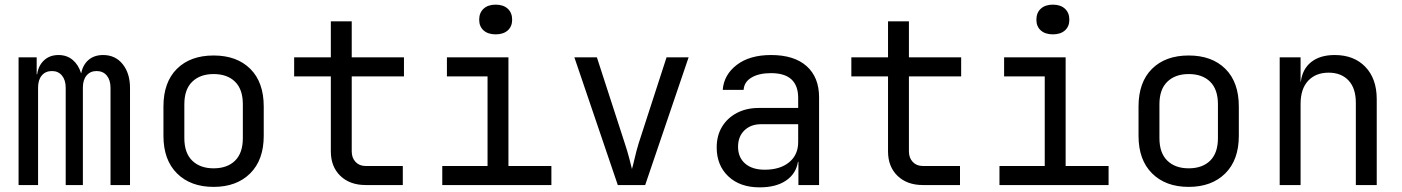

<svg xmlns="http://www.w3.org/2000/svg" viewBox="-20 -797 6040 827"><path d="M60 0V-550H138V-477H140Q145 -514 169.5 -537Q194 -560 232 -560Q268 -560 293 -539Q318 -518 329 -482H330Q337 -518 361.5 -539Q386 -560 424 -560Q477 -560 508.5 -520.5Q540 -481 540 -418V0H456V-419Q456 -452 440 -471.5Q424 -491 396 -491Q369 -491 353 -472Q337 -453 337 -420V0H263V-419Q263 -452 247 -471.5Q231 -491 204 -491Q176 -491 160 -472Q144 -453 144 -420V0Z M900 8Q801 8 742.5 -50Q684 -108 684 -212V-338Q684 -443 742 -500.5Q800 -558 900 -558Q1000 -558 1058 -500.5Q1116 -443 1116 -338V-212Q1116 -108 1057.5 -50Q999 8 900 8ZM900 -72Q959 -72 992.5 -105Q1026 -138 1026 -202V-348Q1026 -412 992.5 -445Q959 -478 900 -478Q842 -478 808 -445Q774 -412 774 -348V-202Q774 -138 808 -105Q842 -72 900 -72Z M1555 0Q1487 0 1446 -39.5Q1405 -79 1405 -145V-468H1247V-550H1405V-705H1495V-550H1720V-468H1495V-145Q1495 -117 1511.5 -99.5Q1528 -82 1555 -82H1715V0Z M1885 0V-82H2080V-468H1905V-550H2170V-82H2355V0ZM2115 -649Q2082 -649 2063 -666Q2044 -683 2044 -712Q2044 -742 2063 -759.5Q2082 -777 2115 -777Q2148 -777 2167 -759.5Q2186 -742 2186 -712Q2186 -683 2167 -666Q2148 -649 2115 -649Z M2641 0 2454 -550H2551L2671 -180Q2682 -147 2690 -116.5Q2698 -86 2702 -69Q2707 -86 2714 -116.5Q2721 -147 2731 -180L2851 -550H2946L2759 0Z M3252 10Q3167 10 3117 -37.5Q3067 -85 3067 -162Q3067 -213 3090 -251Q3113 -289 3154 -310.5Q3195 -332 3248 -332H3418V-375Q3418 -482 3301 -482Q3249 -482 3217 -463Q3185 -444 3183 -410H3093Q3098 -475 3153.5 -517.5Q3209 -560 3301 -560Q3401 -560 3454.5 -512Q3508 -464 3508 -378V0H3419V-100H3417Q3409 -49 3366 -19.5Q3323 10 3252 10ZM3274 -66Q3340 -66 3379 -98Q3418 -130 3418 -185V-262H3258Q3214 -262 3186.5 -235.5Q3159 -209 3159 -165Q3159 -119 3189.5 -92.5Q3220 -66 3274 -66Z M3955 0Q3887 0 3846 -39.5Q3805 -79 3805 -145V-468H3647V-550H3805V-705H3895V-550H4120V-468H3895V-145Q3895 -117 3911.5 -99.5Q3928 -82 3955 -82H4115V0Z M4285 0V-82H4480V-468H4305V-550H4570V-82H4755V0ZM4515 -649Q4482 -649 4463 -666Q4444 -683 4444 -712Q4444 -742 4463 -759.5Q4482 -777 4515 -777Q4548 -777 4567 -759.5Q4586 -742 4586 -712Q4586 -683 4567 -666Q4548 -649 4515 -649Z M5100 8Q5001 8 4942.5 -50Q4884 -108 4884 -212V-338Q4884 -443 4942 -500.5Q5000 -558 5100 -558Q5200 -558 5258 -500.5Q5316 -443 5316 -338V-212Q5316 -108 5257.5 -50Q5199 8 5100 8ZM5100 -72Q5159 -72 5192.5 -105Q5226 -138 5226 -202V-348Q5226 -412 5192.5 -445Q5159 -478 5100 -478Q5042 -478 5008 -445Q4974 -412 4974 -348V-202Q4974 -138 5008 -105Q5042 -72 5100 -72Z M5492 0V-550H5582V-445H5583Q5590 -500 5628 -530Q5666 -560 5729 -560Q5812 -560 5861 -509Q5910 -458 5910 -370V0H5820V-354Q5820 -417 5788.5 -450.5Q5757 -484 5703 -484Q5647 -484 5614.5 -449Q5582 -414 5582 -350V0Z"/></svg>

Font: JetBrains Mono NL
Style: Regular
Weight: 400
Monospace: yes
Designer: Philipp Nurullin, Konstantin Bulenkov
Foundry: JetBrains
Version: Version 2.305; ttfautohint (v1.8.4.7-5d5b)